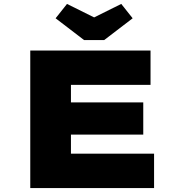

<svg xmlns="http://www.w3.org/2000/svg" viewBox="-20 -957 906 977"><path d="M134 0V-700H746V-525H341V-175H764V0ZM243 -272V-436H709V-272ZM408 -753 263 -864 321 -937 474 -861H444L597 -937L655 -864L510 -753Z"/></svg>

Font: Lexend Mega Black
Style: Regular
Weight: 900
Version: Version 1.007